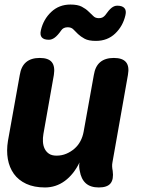

<svg xmlns="http://www.w3.org/2000/svg" viewBox="-20 -815 640 845"><path d="M415 10Q378 10 357.5 -8.5Q337 -27 331 -63Q329 -72 328.5 -81.5Q328 -91 330 -100Q304 -47 265 -18.5Q226 10 178 10Q130 10 95.5 -6Q61 -22 41 -50Q21 -78 14.5 -115Q8 -152 15 -195L67 -485Q73 -523 95 -541.5Q117 -560 155 -560Q193 -560 208 -541.5Q223 -523 217 -485L171 -225Q168 -208 169 -191Q170 -174 176.5 -160.5Q183 -147 195.5 -138.5Q208 -130 229 -130Q252 -130 272 -138.5Q292 -147 308 -161Q324 -175 334 -194Q344 -213 348 -235L393 -485Q399 -523 421 -541.5Q443 -560 481 -560Q519 -560 534.5 -541.5Q550 -523 543 -485L475 -101Q473 -91 473.5 -82Q474 -73 476 -63Q481 -26 466.5 -8Q452 10 415 10ZM250 -682Q234 -659 221 -649.5Q208 -640 195 -640Q173 -640 164 -650.5Q155 -661 160 -682Q171 -730 205.5 -762.5Q240 -795 290 -795Q322 -795 340 -785.5Q358 -776 369 -765L390 -745Q399 -735 415 -735Q425 -735 431.5 -738.5Q438 -742 443 -748Q459 -771 471 -780.5Q483 -790 496 -790Q518 -790 527.5 -779.5Q537 -769 532 -748Q521 -700 487 -667.5Q453 -635 402 -635Q370 -635 352.5 -644.5Q335 -654 323.5 -665Q312 -676 303 -685.5Q294 -695 278 -695Q268 -695 261 -691.5Q254 -688 250 -682Z"/></svg>

Font: Maple Mono ExtraBold
Style: Italic
Weight: 800
Italic angle: -10°
Monospace: yes
Designer: subframe7536
Version: Version 7.200